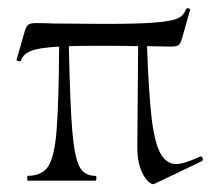

<svg xmlns="http://www.w3.org/2000/svg" viewBox="-20 -446 530 474"><path d="M475 -60Q479 -60 480.5 -55Q482 -50 478 -48L361 8Q355 11 344.5 0.5Q334 -10 326.5 -31Q319 -52 319 -80L321 -332Q289 -333 235 -333Q173 -333 150 -332Q153 -186 158.5 -122Q164 -58 176 -35Q188 -12 215 -12Q218 -12 218 -6Q218 0 215 0H49Q47 0 47 -6Q47 -12 49 -12Q83 -12 98.5 -34.5Q114 -57 119.5 -121.5Q125 -186 126 -331Q74 -328 55.5 -320Q37 -312 32 -297Q31 -294 25.5 -295Q20 -296 21 -299L42 -372Q46 -383 51.5 -386Q57 -389 70 -389Q97 -389 110 -388L239 -387Q324 -387 364.5 -390.5Q405 -394 419.5 -401Q434 -408 439 -423Q440 -426 445 -425.5Q450 -425 449 -421L429 -350Q425 -337 420 -334Q415 -331 401 -331L343 -332Q347 -218 354 -157Q361 -96 375.5 -68.5Q390 -41 415 -41Q434 -41 473 -59Z"/></svg>

Font: Cormorant Garamond
Style: Regular
Weight: 400
Designer: Christian Thalmann (Catharsis Fonts)
Version: Version 3.000